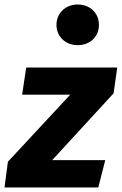

<svg xmlns="http://www.w3.org/2000/svg" viewBox="-50 -830 539 850"><path d="M453 -417 469 -531H66L48 -411H261L-15 -114L-30 0H385L416 -121H181ZM294 -630C350 -630 388 -669 388 -720C388 -771 350 -810 294 -810C239 -810 200 -771 200 -720C200 -669 239 -630 294 -630Z"/></svg>

Font: Fira Sans OT
Style: Bold Italic
Weight: 700
Italic angle: -8°
Designer: Carrois Corporate & Edenspiekermann
Foundry: Carrois Corporate GbR & Edenspiekermann AG
Version: Version 2.001